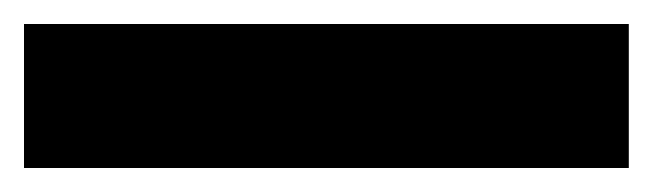

<svg xmlns="http://www.w3.org/2000/svg" viewBox="-23 -900 544 160"><path d="M501 -760V-880H-3V-760Z"/></svg>

Font: Noto Sans Georgian SemiCondensed Black
Style: Regular
Weight: 900
Width: 4
Designer: Monotype Design Team, Akaki Razmadze
Foundry: Google LLC
Version: Version 2.005